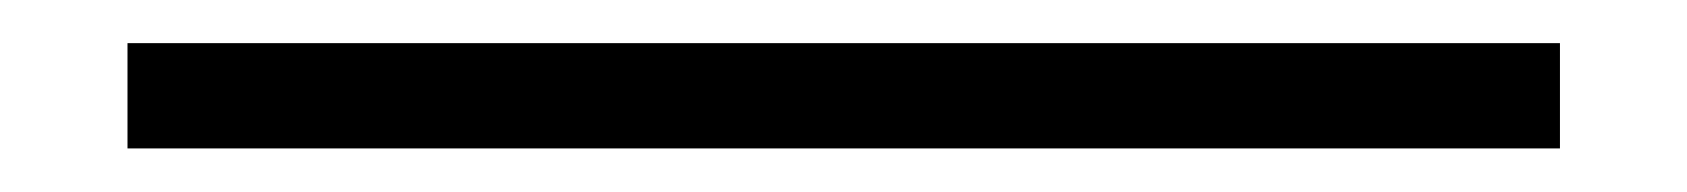

<svg xmlns="http://www.w3.org/2000/svg" viewBox="-20 146 782 89"><path d="M703.1 214.8H39.1V166H703.1Z"/></svg>

Font: spinweradBold
Style: Regular
Weight: 700
Width: 7
Version: Version 0.3 ; ttfautohint (v1.2) -l 8 -r 50 -G 200 -x 14 -D 